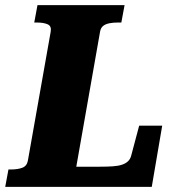

<svg xmlns="http://www.w3.org/2000/svg" viewBox="-46 -730 701 750"><path d="M440.6 -710 428 -642H414Q396.6 -642 381.8 -639.2Q367 -636.4 357.6 -629.3Q348.2 -622.2 345.2 -608L252 -78.8H343.4Q373 -78.8 394.7 -80.3Q416.4 -81.8 431 -86.8Q445.6 -91.8 454.3 -100.3Q463 -108.8 466.4 -121.8L497.6 -239H587.6L546.8 0H-25.6L-13 -68H-2.6Q22.8 -68 40.8 -74.6Q58.8 -81.2 62.8 -102L152 -606Q156 -628 140.2 -635Q124.4 -642 98.2 -642H87.8L100.4 -710Z"/></svg>

Font: Roboto Serif 20pt
Style: Italic
Weight: 400
Italic angle: -10°
Designer: Greg Gazdowicz
Foundry: Commercial Type
Version: Version 1.008